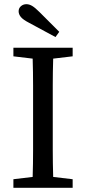

<svg xmlns="http://www.w3.org/2000/svg" viewBox="-20 -897 410 917"><path d="M234 -617Q232 -554 232 -489.5Q232 -425 232 -359V-310Q232 -245 232 -181Q232 -117 234 -52L327 -41V0H44V-41L136 -52Q138 -115 138 -179.5Q138 -244 138 -310V-359Q138 -424 138 -488Q138 -552 136 -617L44 -628V-669H327V-628ZM245 -720 119 -788Q90 -803 79.5 -816Q69 -829 69 -843Q69 -858 80 -867.5Q91 -877 106 -877Q120 -877 134 -868.5Q148 -860 169 -839L263 -745Z"/></svg>

Font: SourceSerifPro
Style: Book
Weight: 400
Designer: Frank Grießhammer
Foundry: Adobe Systems Incorporated
Version: Version 1.014;PS Version 1.0;hotconv 1.0.73;makeotf.lib2.5.5